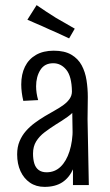

<svg xmlns="http://www.w3.org/2000/svg" viewBox="-20 -723 428 750"><path d="M265 0V-113L261 -366Q260 -425 239 -450.5Q218 -476 188 -476Q154 -476 137.5 -449.5Q121 -423 121 -386Q121 -373 123 -359.5Q125 -346 129 -332L71 -329Q67 -346 65 -362Q63 -378 63 -393Q63 -433 77.5 -462.5Q92 -492 120.5 -508.5Q149 -525 190 -525Q232 -525 258.5 -509.5Q285 -494 299 -468Q313 -442 318 -409.5Q323 -377 323 -344L322 -257L327 0ZM154 7Q121 7 97 -9.5Q73 -26 60 -54.5Q47 -83 47 -120Q47 -149 56.5 -171.5Q66 -194 81.5 -211.5Q97 -229 116 -243Q135 -257 155 -269Q175 -281 194 -291.5Q213 -302 228 -313Q243 -324 252 -337Q261 -350 261 -366L297 -359Q297 -327 282 -305Q267 -283 244.5 -267Q222 -251 197 -236Q175 -222 154.5 -206.5Q134 -191 121.5 -171Q109 -151 109 -123Q109 -101 114 -84.5Q119 -68 131 -59Q143 -50 162 -50Q194 -50 216.5 -71.5Q239 -93 251.5 -132Q264 -171 264 -221L296 -284Q296 -211 289.5 -156.5Q283 -102 267 -65.5Q251 -29 223.5 -11Q196 7 154 7ZM250 -573Q239 -578 226.5 -584Q214 -590 200.5 -596Q187 -602 173 -608Q159 -615 144.5 -621Q130 -627 115.5 -633.5Q101 -640 87 -646L123 -703Q140 -691 160 -678Q180 -665 199 -653Q219 -642 237.5 -631Q256 -620 272 -611Z"/></svg>

Font: Truculenta
Style: Regular
Weight: 400
Designer: Ivan Castro, Eva Sanz & Omnibus-Type Team
Foundry: Omnibus-Type
Version: Version 1.002